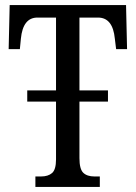

<svg xmlns="http://www.w3.org/2000/svg" viewBox="-20 -734 534 754"><path d="M119 -41H141Q169 -41 184.5 -54.5Q200 -68 200 -108V-335H87V-379H200V-665H127Q70 -665 62 -582L58 -541H14L18 -714H475L479 -541H436L431 -582Q423 -665 365 -665H292V-379H404V-335H292V-113Q292 -70 307 -55.5Q322 -41 351 -41H372V0H119Z"/></svg>

Font: Noto Serif Cond
Style: Regular
Weight: 400
Width: 3
Designer: Monotype Design Team
Foundry: Monotype Imaging Inc.
Version: Version 1.001